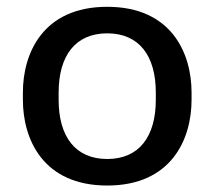

<svg xmlns="http://www.w3.org/2000/svg" viewBox="-20 -537 640 573"><path d="M48.3 -239.2C48.3 -121.7 108.3 16.7 300 16.7C491.7 16.7 551.7 -121.7 551.7 -239.2V-260.8C551.7 -378.3 491.7 -516.7 300 -516.7C108.3 -516.7 48.3 -378.3 48.3 -260.8ZM300 -62.5C205 -62.5 155 -129.2 155 -239.2V-260.8C155 -370.8 205 -437.5 300 -437.5C395 -437.5 445 -370.8 445 -260.8V-239.2C445 -129.2 395 -62.5 300 -62.5Z"/></svg>

Font: Boon SemiBold
Style: Regular
Weight: 600
Designer: Sungsit Sawaiwan
Foundry: FontUni
Version: Version 2.0